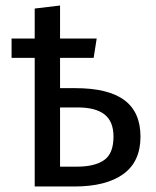

<svg xmlns="http://www.w3.org/2000/svg" viewBox="-20 -677 565 697"><path d="M490 -181Q490 -90 427.5 -45Q365 0 250 0H106V-467H22V-537H106V-646L198 -657V-537H331L320 -467H198V-357H253Q373 -357 431.5 -313.5Q490 -270 490 -181ZM392 -181Q392 -236 359.5 -261.5Q327 -287 262 -287H198V-72H260Q323 -72 357.5 -95.5Q392 -119 392 -181Z"/></svg>

Font: FiraGO
Style: Regular
Weight: 400
Designer: bBox Type
Foundry: bBox Type GmbH
Version: Version 1.001;April 20, 2020;FontCreator 12.0.0.2555 64-bit